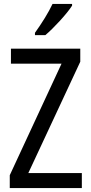

<svg xmlns="http://www.w3.org/2000/svg" viewBox="-20 -963 464 983"><path d="M349 -934V-943H249C228 -898 194 -844 159 -795V-783H212C255 -819 324 -894 349 -934ZM399 0V-77H125L391 -647V-714H36V-637H295L30 -66V0Z"/></svg>

Font: Noto Sans Lao UI Cond
Style: Regular
Weight: 400
Width: 3
Designer: Monotype Design Team
Foundry: Monotype Imaging Inc.
Version: Version 2.000